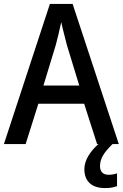

<svg xmlns="http://www.w3.org/2000/svg" viewBox="-20 -736 628 981"><path d="M476 0H483C442 36 411 82 411 128C411 189 447 225 517 225C543 225 562 221 578 215V150C568 153 554 157 535 157C507 157 491 142 491 113C491 75 510 44 555 0H587L351 -716H235L0 0H111L176 -206H410ZM322 -505 385 -299H202L265 -506C273 -537 285 -584 293 -623C299 -593 315 -533 322 -505Z"/></svg>

Font: Noto Sans Thai Looped SemiCondensed Medium
Style: Regular
Weight: 500
Width: 4
Designer: Sasikarn Vongin, Ben Mitchell
Foundry: The Fontpad Ltd
Version: Version 1.001